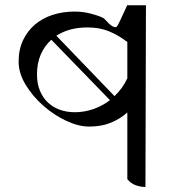

<svg xmlns="http://www.w3.org/2000/svg" viewBox="-20 -735 720 763"><path d="M558 8Q538 8 519 1Q500 -6 486 -23V-288Q458 -263 421 -247.5Q384 -232 334 -232Q292 -232 243 -255Q194 -278 152 -315Q110 -352 82 -398Q54 -444 54 -490Q54 -538 71.5 -575Q89 -612 119 -637.5Q149 -663 189.5 -676Q230 -689 276 -689Q310 -689 340 -681Q389 -668 396 -659Q431 -619 444 -629Q448 -631 486 -715L484 -714H560ZM277 -289Q315 -289 351 -301.5Q387 -314 417 -337L184 -577Q157 -553 142 -518.5Q127 -484 127 -439Q127 -403 138.5 -375Q150 -347 170 -328Q190 -309 217.5 -299Q245 -289 277 -289ZM486 -568Q451 -595 413.5 -610.5Q376 -626 327 -626Q255 -626 204 -593L435 -353Q451 -368 464 -386Q477 -404 486 -424Z"/></svg>

Font: kannada115
Style: Book
Weight: 400
Designer: Jelle Bosma - Monotype Design Team
Foundry: Monotype Imaging Inc.
Version: Version 2.003